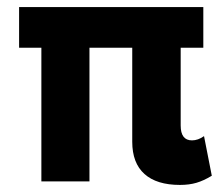

<svg xmlns="http://www.w3.org/2000/svg" viewBox="-20 -513 634 543"><path d="M354 -112V-378H233V0H97V-378H34V-493H555V-378H491V-158Q491 -116 523 -116Q540 -116 557 -128L579 -16Q556 -2 535.5 4Q515 10 489 10Q423 10 388.5 -21Q354 -52 354 -112Z"/></svg>

Font: Hanken Grotesk ExtraBold
Style: Regular
Weight: 800
Designer: Alfredo Marco Pradil
Foundry: Hanken Design Co.
Version: Version 3.014